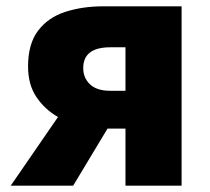

<svg xmlns="http://www.w3.org/2000/svg" viewBox="-20 -589 667 609"><path d="M378 0V-181H321L212 0H14L164 -218Q123 -241 96 -280.5Q69 -320 69 -378Q69 -450 101 -492Q133 -534 187.5 -551.5Q242 -569 308 -569H556V0ZM330 -301H378V-439H330Q244 -439 244 -373Q244 -342 265.5 -321.5Q287 -301 330 -301Z"/></svg>

Font: Source Han Sans CN Heavy
Style: Regular
Weight: 900
Designer: Ryoko NISHIZUKA 西塚涼子 (kana, bopomofo & ideographs); Paul D. Hunt (Latin, Greek & Cyrillic); Sandoll Communications 산돌커뮤니
Foundry: Adobe
Version: Version 2.000;hotconv 1.0.107;makeotfexe 2.5.65593